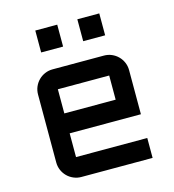

<svg xmlns="http://www.w3.org/2000/svg" viewBox="-107 -806 814 896"><g transform="rotate(-15 300.0 -358.0)"><path d="M520 -210.9H175.8V-96.2H520V0H175.8Q156.2 0 138.7 -7.6Q121.1 -15.1 108.2 -28.1Q95.2 -41 87.6 -58.6Q80.1 -76.2 80.1 -96.2V-423.8Q80.1 -443.8 87.6 -461.4Q95.2 -479 108.2 -491.9Q121.1 -504.9 138.7 -512.5Q156.2 -520 175.8 -520H423.8Q443.8 -520 461.4 -512.5Q479 -504.9 491.9 -491.9Q504.9 -479 512.5 -461.4Q520 -443.8 520 -423.8ZM175.8 -423.8V-307.1H423.8V-423.8ZM348.1 -715.8H454.1V-609.9H348.1ZM145 -715.8H251V-609.9H145Z"/></g></svg>

Font: Aldrich [RUS by Daymarius]
Style: Regular
Weight: 400
Designer: Matthew Desmond
Foundry: Matthew Desmond
Version: Version 1.002 August 24, 2018